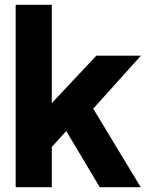

<svg xmlns="http://www.w3.org/2000/svg" viewBox="-20 -777 606 797"><path d="M45 -757H195V-349L380 -546H565L367 -326L564 0H394L255 -233L195 -167V0H45Z"/></svg>

Font: BLUETTI 2.0
Style: Bold
Weight: 700
Designer: Stijn de Vries
Foundry: tokotype
Version: Version 2.005;October 31, 2023;FontCreator 14.0.0.2814 64-bi